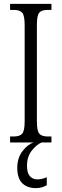

<svg xmlns="http://www.w3.org/2000/svg" viewBox="-20 -734 317 989"><path d="M32 0V-31H51Q81 -31 94 -45Q107 -59 107 -109V-604Q107 -655 94 -669Q81 -683 51 -683H32V-714H245V-683H226Q195 -683 182.5 -669Q170 -655 170 -604V-110Q170 -60 182.5 -45.5Q195 -31 226 -31H245V0ZM165 235Q121 235 95 210Q69 185 69 130Q69 80 95.5 45Q122 10 153 0H194Q168 11 143.5 42Q119 73 119 120Q119 157 134 173.5Q149 190 172 190Q196 190 221 179V220Q196 235 165 235Z"/></svg>

Font: Noto Serif Tamil ExtraCondensed Light
Style: Regular
Weight: 300
Width: 2
Designer: Indian Type Foundry, Tom Grace, and the Monotype Design Team
Foundry: Monotype Imaging Inc.
Version: Version 2.004; ttfautohint (v1.8.4.7-5d5b)